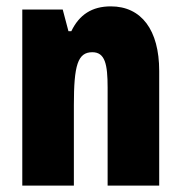

<svg xmlns="http://www.w3.org/2000/svg" viewBox="-20 -583 569 603"><path d="M328 -563C269 -563 229 -537 204 -485H195L177 -553H50V0H212V-253C212 -378 224 -419 270 -419C310 -419 318 -381 318 -308V0H480V-360C480 -489 424 -563 328 -563Z"/></svg>

Font: Noto Sans Ethiopic ExtraCondensed Black
Style: Regular
Weight: 900
Width: 2
Designer: Monotype Design Team
Foundry: Monotype Imaging Inc.
Version: Version 2.102